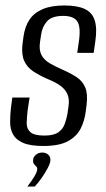

<svg xmlns="http://www.w3.org/2000/svg" viewBox="-20 -525 387 701"><path d="M138 8Q90 8 64 -3.5Q38 -15 27.5 -34.5Q17 -54 17 -79Q17 -104 20 -132L25 -169H88L81 -123Q78 -97 77.5 -76Q77 -55 91 -42.5Q105 -30 142 -30Q176 -30 193 -42Q210 -54 216.5 -73Q223 -92 226 -108L230 -136Q234 -161 227 -179Q220 -197 202.5 -210.5Q185 -224 155 -236Q125 -249 102 -264Q79 -279 68.5 -302.5Q58 -326 62 -363L66 -393Q71 -428 87.5 -453Q104 -478 135.5 -491.5Q167 -505 215 -505Q263 -505 290 -492Q317 -479 326 -450Q335 -421 328 -374L322 -332H262L269 -381Q275 -430 261 -448.5Q247 -467 211 -467Q169 -467 151.5 -447Q134 -427 130 -398L126 -371Q122 -342 131.5 -324Q141 -306 162.5 -293.5Q184 -281 214 -268Q241 -256 261.5 -242Q282 -228 291.5 -205Q301 -182 296 -141L293 -118Q289 -85 275 -56.5Q261 -28 229 -10Q197 8 138 8ZM80 156Q97 134 106.5 117.5Q116 101 116 92Q116 86 112 82.5Q108 79 104 73.5Q100 68 101 59Q101 49 110.5 40.5Q120 32 134 32Q148 32 156.5 40Q165 48 164 61Q163 72 154 89Q145 106 132.5 124Q120 142 107 156Z"/></svg>

Font: Alumni Sans
Style: Italic
Weight: 400
Italic angle: -8°
Version: Version 1.016